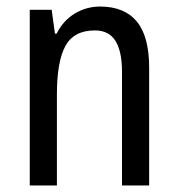

<svg xmlns="http://www.w3.org/2000/svg" viewBox="-20 -567 545 587"><path d="M286 -547Q360 -547 398 -501.5Q436 -456 436 -360V0H353V-347Q353 -410 333 -442Q313 -474 270 -474Q206 -474 180 -426.5Q154 -379 154 -279V0H71V-537H138L148 -464H153Q173 -504 208.5 -525.5Q244 -547 286 -547Z"/></svg>

Font: Noto Sans Devanagari Condensed
Style: Regular
Weight: 400
Width: 3
Designer: Jelle Bosma - Monotype Design Team
Foundry: Monotype Imaging Inc.
Version: Version 2.004; ttfautohint (v1.8.4.7-5d5b)